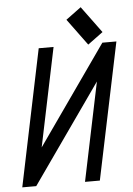

<svg xmlns="http://www.w3.org/2000/svg" viewBox="-58 -913 662 957"><g transform="rotate(-5 272.5 -434.5)"><path d="M480 -736.3 403.8 -680.2 306.2 -813 382.3 -869.1ZM14.2 0 156.2 -683.6H230.5L127.9 -189.9L474.6 -683.6H544.9L402.3 0H328.1L430.7 -493.2L84 0Z"/></g></svg>

Font: Anka/Coder Condensed
Style: Italic
Weight: 400
Width: 4
Italic angle: -12°
Monospace: yes
Version: Version 001.100